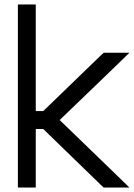

<svg xmlns="http://www.w3.org/2000/svg" viewBox="-20 -819 599 859"><path d="M173.3 -242H140V-20V20H60V-20V-242V-322V-759V-799H140V-759V-322H173.4L432 -572L444 -583H559L488 -514L247 -282L488 -49L559 20H444L432 9Z"/></svg>

Font: Nordica Plus
Style: NordicaClassicLight
Weight: 300
Version: Version 1.01